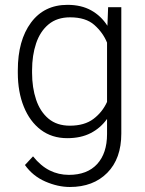

<svg xmlns="http://www.w3.org/2000/svg" viewBox="-20 -558 595 789"><path d="M53.2 -258.8V-269Q53.2 -392.1 107.4 -465.1Q161.6 -538.1 257.3 -538.1Q314 -538.1 354.7 -515.4Q395.5 -492.7 421.4 -452.1L424.3 -528.3H478.5V-9.3Q478.5 93.8 420.9 152.1Q363.3 210.4 267.1 210.4Q217.8 210.4 166.3 188Q114.7 165.5 82.5 120.1L115.7 84.5Q147.5 124 184.1 142.3Q220.7 160.6 263.2 160.6Q338.4 160.6 379.2 116.2Q419.9 71.8 419.9 -7.3V-69.3Q393.6 -32.2 353 -11.2Q312.5 9.8 256.3 9.8Q193.4 9.8 147.9 -24.4Q102.5 -58.6 77.9 -119.4Q53.2 -180.2 53.2 -258.8ZM111.8 -269V-258.8Q111.8 -197.8 128.4 -148.4Q145 -99.1 179.4 -70.3Q213.9 -41.5 267.1 -41.5Q327.1 -41.5 364 -69.3Q400.9 -97.2 419.9 -139.2V-382.8Q403.3 -423.8 367.9 -455.3Q332.5 -486.8 268.1 -486.8Q214.4 -486.8 179.7 -458Q145 -429.2 128.4 -379.9Q111.8 -330.6 111.8 -269Z"/></svg>

Font: Vazirmatn RD UI FD ExtraLight
Style: Regular
Weight: 200
Designer: Saber Rastikerdar
Foundry: Saber Rastikerdar
Version: Version 33.003